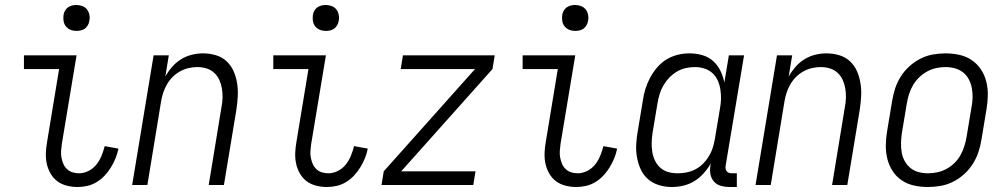

<svg xmlns="http://www.w3.org/2000/svg" viewBox="-20 -742 4040 770"><path d="M291 8Q269 8 247.5 2.5Q226 -3 209.5 -15.5Q193 -28 182.5 -46.5Q172 -65 167.5 -86Q163 -107 164 -129.5Q165 -152 169 -174L217 -465H76V-520H287L228 -165Q226 -151 225 -137Q224 -123 226.5 -110Q229 -97 234 -85Q239 -73 248.5 -64Q258 -55 270.5 -51Q283 -47 297 -47Q316 -47 335 -56.5Q354 -66 367 -82.5Q380 -99 387.5 -118Q395 -137 400 -156L455 -146Q451 -126 443.5 -107.5Q436 -89 425 -71Q414 -53 400 -38Q386 -23 368 -12Q350 -1 330 3.5Q310 8 291 8ZM287 -618Q274 -618 263 -622.5Q252 -627 244.5 -636Q237 -645 235 -657.5Q233 -670 235 -683Q236 -691 241 -699.5Q246 -708 253.5 -713Q261 -718 269.5 -720Q278 -722 286 -722Q299 -722 310.5 -717.5Q322 -713 329 -704Q336 -695 338.5 -682.5Q341 -670 338 -657Q337 -649 332 -640.5Q327 -632 320 -627Q313 -622 304 -620Q295 -618 287 -618Z M510 0 596 -520H657L643 -435Q654 -455 670 -473.5Q686 -492 706.5 -504.5Q727 -517 749.5 -522.5Q772 -528 794 -528Q821 -528 846 -520.5Q871 -513 889 -496Q907 -479 917 -456Q927 -433 931 -407.5Q935 -382 933.5 -355.5Q932 -329 928 -302L878 0H817L868 -311Q872 -331 872.5 -350Q873 -369 870 -387Q867 -405 859.5 -421.5Q852 -438 839 -450Q826 -462 808.5 -467.5Q791 -473 771 -473Q754 -473 736.5 -469Q719 -465 702.5 -456Q686 -447 672.5 -433.5Q659 -420 649.5 -403.5Q640 -387 634.5 -370Q629 -353 626 -335L571 0Z M1291 8Q1269 8 1247.5 2.5Q1226 -3 1209.5 -15.5Q1193 -28 1182.5 -46.5Q1172 -65 1167.5 -86Q1163 -107 1164 -129.5Q1165 -152 1169 -174L1217 -465H1076V-520H1287L1228 -165Q1226 -151 1225 -137Q1224 -123 1226.5 -110Q1229 -97 1234 -85Q1239 -73 1248.5 -64Q1258 -55 1270.5 -51Q1283 -47 1297 -47Q1316 -47 1335 -56.5Q1354 -66 1367 -82.5Q1380 -99 1387.5 -118Q1395 -137 1400 -156L1455 -146Q1451 -126 1443.5 -107.5Q1436 -89 1425 -71Q1414 -53 1400 -38Q1386 -23 1368 -12Q1350 -1 1330 3.5Q1310 8 1291 8ZM1287 -618Q1274 -618 1263 -622.5Q1252 -627 1244.5 -636Q1237 -645 1235 -657.5Q1233 -670 1235 -683Q1236 -691 1241 -699.5Q1246 -708 1253.5 -713Q1261 -718 1269.5 -720Q1278 -722 1286 -722Q1299 -722 1310.5 -717.5Q1322 -713 1329 -704Q1336 -695 1338.5 -682.5Q1341 -670 1338 -657Q1337 -649 1332 -640.5Q1327 -632 1320 -627Q1313 -622 1304 -620Q1295 -618 1287 -618Z M1510 0 1519 -55 1885 -465H1587L1596 -520H1964L1955 -465L1589 -55H1887L1878 0Z M2291 8Q2269 8 2247.5 2.5Q2226 -3 2209.5 -15.5Q2193 -28 2182.5 -46.5Q2172 -65 2167.5 -86Q2163 -107 2164 -129.5Q2165 -152 2169 -174L2217 -465H2076V-520H2287L2228 -165Q2226 -151 2225 -137Q2224 -123 2226.5 -110Q2229 -97 2234 -85Q2239 -73 2248.5 -64Q2258 -55 2270.5 -51Q2283 -47 2297 -47Q2316 -47 2335 -56.5Q2354 -66 2367 -82.5Q2380 -99 2387.5 -118Q2395 -137 2400 -156L2455 -146Q2451 -126 2443.5 -107.5Q2436 -89 2425 -71Q2414 -53 2400 -38Q2386 -23 2368 -12Q2350 -1 2330 3.5Q2310 8 2291 8ZM2287 -618Q2274 -618 2263 -622.5Q2252 -627 2244.5 -636Q2237 -645 2235 -657.5Q2233 -670 2235 -683Q2236 -691 2241 -699.5Q2246 -708 2253.5 -713Q2261 -718 2269.5 -720Q2278 -722 2286 -722Q2299 -722 2310.5 -717.5Q2322 -713 2329 -704Q2336 -695 2338.5 -682.5Q2341 -670 2338 -657Q2337 -649 2332 -640.5Q2327 -632 2320 -627Q2313 -622 2304 -620Q2295 -618 2287 -618Z M2675 8Q2648 8 2623 0.5Q2598 -7 2579 -23.5Q2560 -40 2549.5 -63Q2539 -86 2534.5 -111.5Q2530 -137 2531.5 -164Q2533 -191 2538 -218L2558 -338Q2561 -361 2568 -384Q2575 -407 2586.5 -429Q2598 -451 2614.5 -470.5Q2631 -490 2652 -503Q2673 -516 2697 -522Q2721 -528 2744 -528Q2771 -528 2796 -521Q2821 -514 2839.5 -497.5Q2858 -481 2869 -458.5Q2880 -436 2885 -411L2903 -520H2964L2890 -77Q2889 -71 2890 -65Q2891 -59 2894.5 -55Q2898 -51 2903.5 -49Q2909 -47 2915 -47H2935V8H2906Q2888 8 2871.5 3.5Q2855 -1 2844 -13Q2833 -25 2829.5 -42Q2826 -59 2829 -77L2831 -87Q2818 -65 2801.5 -46.5Q2785 -28 2764.5 -15.5Q2744 -3 2720.5 2.5Q2697 8 2675 8ZM2698 -47Q2715 -47 2733.5 -50.5Q2752 -54 2769 -63Q2786 -72 2799.5 -85.5Q2813 -99 2823 -115.5Q2833 -132 2838.5 -149.5Q2844 -167 2847 -185L2867 -305Q2871 -325 2871.5 -344.5Q2872 -364 2869 -383Q2866 -402 2858.5 -419Q2851 -436 2837.5 -448.5Q2824 -461 2805.5 -467Q2787 -473 2767 -473Q2749 -473 2730.5 -469Q2712 -465 2695 -455Q2678 -445 2664.5 -431Q2651 -417 2641 -400Q2631 -383 2625.5 -365Q2620 -347 2617 -329L2597 -209Q2594 -189 2593.5 -170Q2593 -151 2596 -132.5Q2599 -114 2607 -97.5Q2615 -81 2628.5 -69Q2642 -57 2660 -52Q2678 -47 2698 -47Z M3010 0 3096 -520H3157L3143 -435Q3154 -455 3170 -473.5Q3186 -492 3206.5 -504.5Q3227 -517 3249.5 -522.5Q3272 -528 3294 -528Q3321 -528 3346 -520.5Q3371 -513 3389 -496Q3407 -479 3417 -456Q3427 -433 3431 -407.5Q3435 -382 3433.5 -355.5Q3432 -329 3428 -302L3378 0H3317L3368 -311Q3372 -331 3372.5 -350Q3373 -369 3370 -387Q3367 -405 3359.5 -421.5Q3352 -438 3339 -450Q3326 -462 3308.5 -467.5Q3291 -473 3271 -473Q3254 -473 3236.5 -469Q3219 -465 3202.5 -456Q3186 -447 3172.5 -433.5Q3159 -420 3149.5 -403.5Q3140 -387 3134.5 -370Q3129 -353 3126 -335L3071 0Z M3701 8Q3673 8 3645.5 2Q3618 -4 3596 -19Q3574 -34 3559.5 -56.5Q3545 -79 3538.5 -105.5Q3532 -132 3532.5 -160.5Q3533 -189 3538 -218L3558 -338Q3562 -363 3570 -387.5Q3578 -412 3592.5 -435Q3607 -458 3627.5 -476.5Q3648 -495 3672 -507Q3696 -519 3721.5 -523.5Q3747 -528 3772 -528Q3800 -528 3827.5 -522Q3855 -516 3877 -501Q3899 -486 3914 -463.5Q3929 -441 3935.5 -414.5Q3942 -388 3941.5 -359.5Q3941 -331 3936 -302L3916 -182Q3912 -157 3904 -132.5Q3896 -108 3881.5 -85Q3867 -62 3846.5 -43.5Q3826 -25 3802 -13Q3778 -1 3752 3.5Q3726 8 3701 8ZM3701 -47Q3720 -47 3739 -51Q3758 -55 3775.5 -64.5Q3793 -74 3807.5 -88Q3822 -102 3831.5 -119Q3841 -136 3847 -154.5Q3853 -173 3856 -191L3876 -311Q3880 -331 3880.5 -350.5Q3881 -370 3877.5 -388.5Q3874 -407 3865.5 -423.5Q3857 -440 3842.5 -451.5Q3828 -463 3809.5 -468Q3791 -473 3772 -473Q3753 -473 3734.5 -469Q3716 -465 3698.5 -455.5Q3681 -446 3666.5 -432Q3652 -418 3642 -401Q3632 -384 3626 -365.5Q3620 -347 3617 -329L3597 -209Q3594 -189 3593.5 -169.5Q3593 -150 3596 -131.5Q3599 -113 3608 -96.5Q3617 -80 3631 -68.5Q3645 -57 3663.5 -52Q3682 -47 3701 -47Z"/></svg>

Font: Iosevka Light
Style: Italic
Weight: 300
Italic angle: -9°
Monospace: yes
Designer: Belleve Invis
Foundry: Belleve Invis
Version: Version 32.5.0; ttfautohint (v1.8.4)